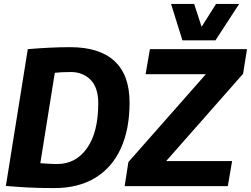

<svg xmlns="http://www.w3.org/2000/svg" viewBox="-20 -951 1282 981"><path d="M257 10Q181 10 124 7Q67 4 10 -1L122 -700Q184 -705 236.5 -707.5Q289 -710 339 -710Q488 -710 565 -639Q642 -568 642 -427Q642 -290 597 -192Q552 -94 466 -42Q380 10 257 10ZM272 -113Q368 -113 425 -194.5Q482 -276 482 -423Q482 -504 442.5 -543.5Q403 -583 342 -583Q317 -583 296 -582Q275 -581 260 -579L186 -117Q210 -116 227.5 -114.5Q245 -113 272 -113ZM617 0 636 -123 1032 -572H724L746 -700H1242L1222 -574L829 -128H1166L1144 0ZM1202 -931 1081 -745H912L854 -931H972L1010 -814L1084 -931Z"/></svg>

Font: Georama
Style: Bold Italic
Weight: 700
Italic angle: -9°
Designer: Jean-Baptiste Levee
Foundry: Production Type
Version: Version 1.000